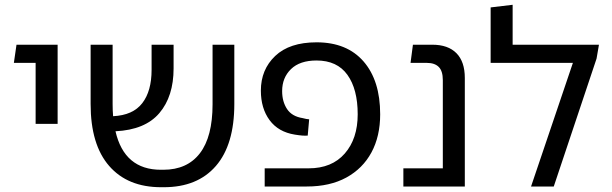

<svg xmlns="http://www.w3.org/2000/svg" viewBox="-20 -780 2560 803"><path d="M129 -262V-517H38L49 -593H221V-262Z M654 3Q514 3 436.5 -86Q359 -175 359 -345V-593H451V-345Q451 -318 453 -294Q536 -298 575 -348.5Q614 -399 614 -488V-593H706V-494Q706 -377 646.5 -307Q587 -237 463 -231Q500 -70 653 -70H663Q763 -70 816 -139Q869 -208 869 -344V-593H960V-345Q960 -175 883 -86Q806 3 665 3Z M1087 0V-76H1271Q1368 -76 1422 -138Q1476 -200 1476 -302Q1476 -407 1433 -467Q1390 -527 1304 -527Q1234 -527 1197 -491Q1160 -455 1160 -399Q1160 -355 1180.5 -324Q1201 -293 1246 -286Q1254 -284 1261 -282.5Q1268 -281 1273 -281L1267 -213Q1249 -211 1213 -217Q1144 -228 1107.5 -277.5Q1071 -327 1071 -401Q1071 -489 1131 -546Q1191 -603 1304 -603Q1431 -603 1500.5 -523Q1570 -443 1570 -302Q1570 -210 1533.5 -142.5Q1497 -75 1428.5 -37.5Q1360 0 1263 0Z M1667 0V-76H1832V-445Q1832 -483 1815 -500Q1798 -517 1765 -517H1697L1707 -593H1788Q1854 -593 1889 -557.5Q1924 -522 1924 -454V0Z M2124 -593H2485L2475 -535L2296 0H2201L2376 -517H2032V-749L2124 -760Z"/></svg>

Font: Go Noto Current
Style: Regular
Weight: 400
Designer: Monotype Design Team
Foundry: Monotype Imaging Inc.
Version: Version 2.007; ttfautohint (v1.8) -l 8 -r 50 -G 200 -x 14 -D